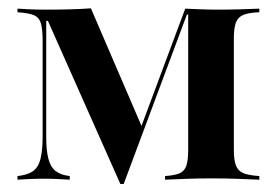

<svg xmlns="http://www.w3.org/2000/svg" viewBox="-20 -438 674 468"><path d="M273.4 10.5 96.8 -387.1H92.7V-103.2Q92.7 -71 98 -50.8Q103.2 -30.6 115.7 -21Q128.2 -11.3 150 -8.9V0Q136.3 -0.8 120.6 -1.6Q104.8 -2.4 87.1 -2.4Q67.7 -2.4 51.2 -1.6Q34.7 -0.8 22.6 0V-8.9Q46.8 -11.3 60.1 -20.6Q73.4 -29.8 78.6 -50.4Q83.9 -71 83.9 -104.8V-338.7Q83.9 -367.7 79.4 -381.9Q75 -396 62.1 -401.2Q49.2 -406.5 22.6 -408.1V-416.9Q33.9 -416.1 52.8 -415.3Q71.8 -414.5 93.5 -414.5Q125 -414.5 152 -415.3Q179 -416.1 201.6 -417.7L328.2 -123.4L314.5 -103.2L431.5 -416.9Q448.4 -416.1 469.8 -415.3Q491.1 -414.5 512.9 -414.5Q537.9 -414.5 565.7 -415.3Q593.5 -416.1 612.1 -416.9V-408.1Q587.1 -407.3 573.8 -402Q560.5 -396.8 555.2 -383.5Q550 -370.2 550 -344.4V-72.6Q550 -47.6 555.2 -34.3Q560.5 -21 573.8 -15.7Q587.1 -10.5 612.1 -8.9V0Q593.5 -0.8 562.5 -2Q531.5 -3.2 496.8 -3.2Q462.9 -3.2 431.5 -2Q400 -0.8 382.3 0V-8.9Q406.5 -10.5 418.1 -15.7Q429.8 -21 434.3 -34.3Q438.7 -47.6 438.7 -72.6V-402.4H435.5L281.5 10.5Z"/></svg>

Font: Playfair 144pt
Style: Bold
Weight: 700
Version: Version 2.001;gftools[0.9.30]